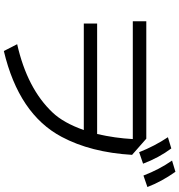

<svg xmlns="http://www.w3.org/2000/svg" viewBox="14 -928 952 1020"><g transform="rotate(90 490.0 -418.0)"><path d="M92.8 -719.2H716.8L802.7 -643.6Q789.6 -424.3 707 -269.5Q586.4 -42 251 37.6L214.8 -33.2Q450.2 -86.4 577.6 -221.2Q632.8 -279.3 670.9 -387.2H105V-458H691.9Q713.9 -554.2 718.8 -647.5H92.8ZM788.6 -681.2Q755.9 -763.7 709 -834L768.6 -852.1Q817.9 -786.1 849.6 -702.1ZM912.6 -704.1Q880.4 -788.1 833 -856L892.6 -874Q944.8 -800.3 973.6 -725.1Z"/></g></svg>

Font: FORM UDPGothic
Style: Regular
Weight: 400
Foundry: Pronama LLC
Version: Version 1.05101